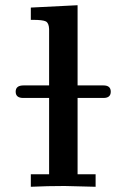

<svg xmlns="http://www.w3.org/2000/svg" viewBox="-20 -715 487 735"><path d="M70 -388H168V-604Q167 -627 155.5 -633Q144 -639 106 -639H98V-686L277 -695V-388H376Q404 -388 404 -364Q404 -340 376 -340H277V-48H346V0Q238 -3 227 -3Q162 -3 98 0V-48H168V-340H69Q40 -340 40 -364Q40 -388 70 -388Z"/></svg>

Font: CMU Serif
Style: Bold
Weight: 700
Version: Version 0.7.0